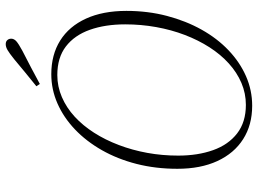

<svg xmlns="http://www.w3.org/2000/svg" viewBox="-135 -751 900 670"><g transform="rotate(-90 315.0 -416.0)"><path d="M281 14Q214 14 164.5 -17.5Q115 -49 88 -107.5Q61 -166 61 -247Q61 -323 78 -389.5Q95 -456 126 -510.5Q157 -565 198.5 -604.5Q240 -644 289 -665.5Q338 -687 391 -687Q459 -687 508.5 -656Q558 -625 585 -566Q612 -507 612 -425Q612 -350 594.5 -283.5Q577 -217 546.5 -162.5Q516 -108 474.5 -68.5Q433 -29 384 -7.5Q335 14 281 14ZM284 -8Q324 -8 360.5 -23.5Q397 -39 428.5 -67.5Q460 -96 485 -135Q510 -174 528 -221Q546 -268 555.5 -321Q565 -374 565 -429Q565 -499 546 -552.5Q527 -606 488 -636Q449 -666 388 -666Q348 -666 311 -650Q274 -634 243 -605.5Q212 -577 187 -538Q162 -499 144 -451.5Q126 -404 116.5 -352Q107 -300 107 -244Q107 -176 126 -122.5Q145 -69 184.5 -38.5Q224 -8 284 -8ZM349 -739Q373 -758 397 -778Q421 -798 444 -817Q464 -833 475 -839.5Q486 -846 496 -846Q505 -846 510 -840.5Q515 -835 515 -827Q515 -817 506 -809Q497 -801 473 -788Q444 -773 415 -758Q386 -743 357 -727Z"/></g></svg>

Font: Source Serif 4 48pt Light
Style: Italic
Weight: 300
Italic angle: -12°
Designer: Frank Grießhammer
Foundry: Adobe Systems Incorporated
Version: Version 4.004;hotconv 1.0.116;makeotfexe 2.5.65601